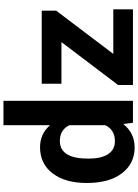

<svg xmlns="http://www.w3.org/2000/svg" viewBox="136 -926 800 1112"><g transform="rotate(-90 536.0 -370.0)"><path d="M32.2 0ZM32.2 -268.1Q32.2 -391.6 87.6 -464.8Q143.1 -538.1 239.3 -538.1Q316.4 -538.1 366.7 -480.5V-750H508.3V0H380.9L374 -56.2Q321.3 9.8 238.3 9.8Q145 9.8 88.6 -63.7Q32.2 -137.2 32.2 -268.1ZM173.3 -257.8Q173.3 -183.6 199.2 -144Q225.1 -104.5 274.4 -104.5Q339.8 -104.5 366.7 -159.7V-368.2Q340.3 -423.3 275.4 -423.3Q173.3 -423.3 173.3 -257.8ZM779.8 -113.8H1038.1V0H599.6V-85.9L848.1 -414.1H606.9V-528.3H1030.3V-444.8Z"/></g></svg>

Font: Roboto
Style: Bold
Weight: 700
Designer: Google
Version: Version 2.134; 2016; ttfautohint (v1.6)